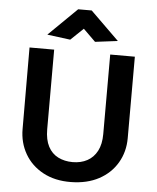

<svg xmlns="http://www.w3.org/2000/svg" viewBox="-60 -955 830 1017"><g transform="rotate(5 355.0 -446.5)"><path d="M206 -680H75L76 -247Q76 -174 110 -115Q144 -56 207 -22Q270 12 355 11Q441 10 503.5 -23.5Q566 -57 600.5 -115.5Q635 -174 635 -247V-680H504V-257Q504 -203 485 -167Q466 -131 432.5 -113Q399 -95 355 -95Q312 -95 278 -112Q244 -129 225 -165Q206 -201 206 -257ZM353 -804 418 -740 538 -755 386 -904H314L163 -756L286 -740Z"/></g></svg>

Font: Catamaran Thin
Style: Bold
Weight: 700
Version: Version 2.000